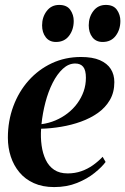

<svg xmlns="http://www.w3.org/2000/svg" viewBox="-20 -749 509 780"><path d="M409 -91Q394 -70.5 364.2 -46.5Q334.5 -22.5 293 -5.8Q251.5 11 200 11Q153 11 117.5 -5Q82 -21 58.8 -49Q35.5 -77 23.8 -113Q12 -149 12 -189.5Q12 -257.5 34 -317Q56 -376.5 96 -421.5Q136 -466.5 190.2 -492Q244.5 -517.5 309 -517.5Q356 -517.5 385.8 -504.5Q415.5 -491.5 430 -468.8Q444.5 -446 444.5 -415.5Q444.5 -374 426.5 -343Q408.5 -312 377.8 -290.2Q347 -268.5 308.8 -254.8Q270.5 -241 228.5 -234Q186.5 -227 147 -226Q144.5 -191 149 -158.2Q153.5 -125.5 165.8 -99.8Q178 -74 200 -59.2Q222 -44.5 255 -44.5Q284.5 -44.5 310.2 -53.5Q336 -62.5 357.8 -78Q379.5 -93.5 397 -112ZM285.5 -491Q258.5 -491 235.2 -469.5Q212 -448 194 -412.5Q176 -377 164.5 -333Q153 -289 148.5 -244.5Q178.5 -248.5 205.5 -260Q232.5 -271.5 255 -289Q277.5 -306.5 294 -329Q310.5 -351.5 319.8 -377.8Q329 -404 329 -433Q329 -464 318 -477.5Q307 -491 285.5 -491ZM207.5 -578.5Q180.5 -578.5 165.8 -597.8Q151 -617 151 -646Q151 -679.5 169.8 -704.2Q188.5 -729 220.5 -729Q251.5 -729 265.5 -709Q279.5 -689 279.5 -664Q279.5 -628.5 260.5 -603.5Q241.5 -578.5 207.5 -578.5ZM397 -578.5Q370 -578.5 355.2 -597.8Q340.5 -617 340.5 -646Q340.5 -679.5 359.2 -704.2Q378 -729 410 -729Q441 -729 455 -709Q469 -689 469 -664Q469 -628.5 450 -603.5Q431 -578.5 397 -578.5Z"/></svg>

Font: Merriweather 144pt SemiBold
Style: Italic
Weight: 600
Italic angle: -7.8°
Version: Version 2.101